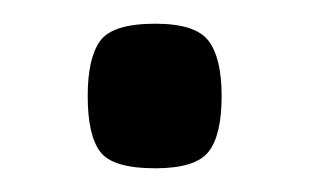

<svg xmlns="http://www.w3.org/2000/svg" viewBox="-20 -314 261 162"><path d="M54 -233Q54 -265 64.5 -279.5Q75 -294 111 -294Q145 -294 156 -279.5Q167 -265 167 -233Q167 -200 156 -186Q145 -172 111 -172Q75 -172 64.5 -186Q54 -200 54 -233Z"/></svg>

Font: Changa ExtraLight Light
Style: Regular
Weight: 300
Version: Version 3.002; ttfautohint (v1.8.2)